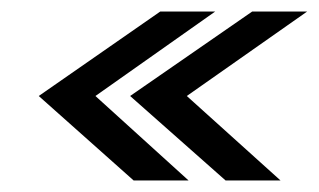

<svg xmlns="http://www.w3.org/2000/svg" viewBox="-20 -382 551 332"><path d="M47 -216 211 -70H306L145 -216L352 -362H257ZM205 -216 370 -70H465L303 -216L511 -362H416Z"/></svg>

Font: Rabbid Highway Sign II Hop
Style: Obl
Weight: 400
Foundry: Cannot Into Space Fonts
Version: Version 0.277